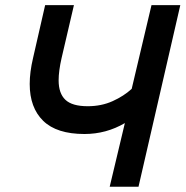

<svg xmlns="http://www.w3.org/2000/svg" viewBox="-20 -709 705 729"><path d="M454.1 -241.7Q383.3 -200.2 300.8 -200.2Q195.3 -200.2 144 -250.2Q92.8 -300.3 92.8 -390.1Q92.8 -435.1 105.5 -488.8L151.4 -689.5H260.7L213.9 -488.8Q202.6 -439.5 202.6 -403.8Q202.6 -354.5 228.3 -330.1Q253.9 -305.7 313 -305.7Q365.2 -305.7 407.7 -325Q450.2 -344.2 480 -371.6L555.2 -689.5H664.6L505.9 0H396.5Z"/></svg>

Font: Acari Sans SemiBold
Style: Italic
Weight: 600
Italic angle: -13°
Designer: Alfredo Marco Pradil and Stefan Peev
Foundry: Hanken Design Co.
Version: Version 1.045;January 11, 2019;FontCreator 11.5.0.2425 64-bi